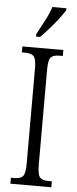

<svg xmlns="http://www.w3.org/2000/svg" viewBox="-62 -963 400 995"><g transform="rotate(5 138.5 -465.5)"><path d="M32 0V-31H51Q81 -31 94 -45Q107 -59 107 -109V-604Q107 -655 94 -669Q81 -683 51 -683H32V-714H245V-683H226Q195 -683 182.5 -669Q170 -655 170 -604V-110Q170 -60 182.5 -45.5Q195 -31 226 -31H245V0ZM98 -784Q120 -825 139 -861Q158 -897 169 -931H242V-921Q232 -904 211.5 -877Q191 -850 166 -821.5Q141 -793 119 -771H98Z"/></g></svg>

Font: Noto Serif Sinhala ExtraCondensed Light
Style: Regular
Weight: 300
Width: 2
Designer: Jelle Bosma - Monotype Design Team
Foundry: Monotype Imaging Inc.
Version: Version 2.007; ttfautohint (v1.8.4.7-5d5b)